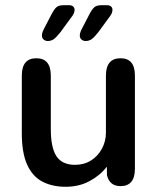

<svg xmlns="http://www.w3.org/2000/svg" viewBox="-20 -704 584 735"><path d="M119 -481Q174.5 -481 174.5 -414.5V-210Q174.5 -138.5 196.2 -105.8Q218 -73 267.5 -73Q302 -73 328.5 -89.8Q355 -106.5 370.2 -134.8Q385.5 -163 385.5 -196.5V-414.5Q385.5 -481 441.5 -481Q496.5 -481 496.5 -414.5V-58Q496.5 8.5 441.5 8.5Q399.5 8.5 389.5 -33L389 -66Q363.5 -32.5 323 -10.8Q282.5 11 231.5 11Q179.5 11 141.8 -9Q104 -29 83.8 -74Q63.5 -119 63.5 -194V-414.5Q63.5 -481 119 -481ZM292.5 -592 321 -647Q332 -668.5 341 -676.2Q350 -684 367.5 -684H390.5Q399.5 -684 405 -679.2Q410.5 -674.5 410.5 -666Q410.5 -652.5 397.5 -637L356.5 -581Q342 -562.5 331.8 -554.8Q321.5 -547 307.5 -547Q299 -547 292.2 -552.5Q285.5 -558 285.5 -568Q285.5 -578 292.5 -592ZM147.5 -592 176 -647Q187 -668.5 196 -676.2Q205 -684 222.5 -684H245.5Q254.5 -684 260 -679.2Q265.5 -674.5 265.5 -666Q265.5 -652.5 252.5 -637L211.5 -581Q197 -562.5 186.8 -554.8Q176.5 -547 162.5 -547Q154 -547 147.2 -552.5Q140.5 -558 140.5 -568Q140.5 -578 147.5 -592Z"/></svg>

Font: Sono Medium
Style: Regular
Weight: 500
Designer: Tyler Finck
Foundry: Tyler Finck
Version: Version 2.112